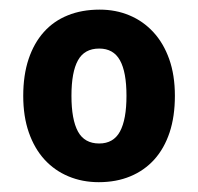

<svg xmlns="http://www.w3.org/2000/svg" viewBox="-20 -742 408 395"><path d="M339.8 -544.9Q339.8 -502.4 328.9 -469.5Q317.9 -436.5 297.4 -413.8Q276.9 -391.1 248 -379.2Q219.2 -367.2 183.1 -367.2Q149.4 -367.2 120.8 -379.2Q92.3 -391.1 71.5 -413.8Q50.8 -436.5 39.3 -469.5Q27.8 -502.4 27.8 -544.9Q27.8 -587.4 38.8 -620.4Q49.8 -653.3 70.1 -676Q90.3 -698.7 119.4 -710.4Q148.4 -722.2 185.1 -722.2Q218.3 -722.2 246.3 -710.4Q274.4 -698.7 295.4 -676Q316.4 -653.3 328.1 -620.4Q339.8 -587.4 339.8 -544.9ZM127 -544.9Q127 -496.1 140.4 -471.4Q153.8 -446.8 184.1 -446.8Q213.4 -446.8 226.8 -471.4Q240.2 -496.1 240.2 -544.9Q240.2 -593.8 226.8 -617.9Q213.4 -642.1 184.1 -642.1Q153.8 -642.1 140.4 -617.9Q127 -593.8 127 -544.9Z"/></svg>

Font: Droid Sans
Style: Bold
Weight: 700
Foundry: Ascender Corporation
Version: Version 1.00 build 112